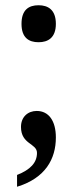

<svg xmlns="http://www.w3.org/2000/svg" viewBox="-20 -558 294 732"><path d="M127 -397C163 -397 193 -414 193 -467C193 -521 163 -538 127 -538C90 -538 62 -521 62 -467C62 -414 90 -397 127 -397ZM45 109V154C153 121 193 48 193 -34C193 -97 166 -135 120 -135C87 -135 60 -113 60 -74C60 -7 121 -12 121 25C121 62 96 89 45 109Z"/></svg>

Font: Noto Serif Myanmar Condensed SemiBold
Style: Regular
Weight: 600
Width: 3
Designer: Ben Mitchell and the Monotype Design Team
Foundry: Monotype Imaging Inc.
Version: Version 2.106